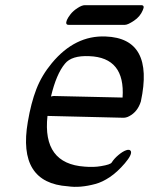

<svg xmlns="http://www.w3.org/2000/svg" viewBox="-20 -682 576 742"><path d="M238.7 -605Q242.5 -614 252.6 -627Q262.7 -640 279.7 -651Q296.7 -662 307.7 -662H525.7Q540.7 -662 532 -643Q521.8 -618 497.9 -602Q474 -586 463 -586H245Q231 -586 238.7 -605ZM163.5 -234Q143.3 -49 307.3 -38Q342.1 -35 370.5 -40Q407 -46 411.7 -54Q421 -69 437.8 -83Q454.5 -97 467.9 -101.5Q481.3 -106 485.6 -98Q491.4 -85 462.5 -51Q433.5 -17 404.3 2.5Q375.1 22 348.5 29Q289.1 45 242.7 38Q46.8 25 87.5 -211Q99.8 -284 120.5 -337.5Q141.2 -391 180.3 -438Q269.8 -546 388.3 -541Q576.7 -534 524.4 -290Q511.9 -250 479.4 -233Q466.8 -226 452.9 -227ZM177 -309Q184.2 -311 188.2 -311L453.7 -305Q464.2 -460 324.7 -465Q256.9 -468 231.1 -436Q197.6 -396 177 -309Z"/></svg>

Font: Kavivanar
Style: Regular
Weight: 400
Designer: Tharique Azeez
Foundry: Tharique Azeez
Version: Version 1.88